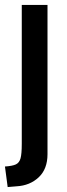

<svg xmlns="http://www.w3.org/2000/svg" viewBox="-28 -514 272 776"><path d="M-8 159Q22 157 36 150.5Q50 144 55 126Q60 108 60 67V-494H164V109Q164 169 128.5 202.5Q93 236 39 239L3 242Z"/></svg>

Font: Cabin Medium
Style: Regular
Weight: 500
Designer: Pablo Impallari
Foundry: Pablo Impallari. http://www.impallari.com Igino Marini. http://www.ikern.com
Version: Version 2.200